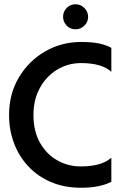

<svg xmlns="http://www.w3.org/2000/svg" viewBox="-20 -869 570 901"><path d="M360 12Q281 12 218.5 -15Q156 -42 112.2 -89Q68.5 -136 45.5 -197.8Q22.5 -259.5 22.5 -329Q22.5 -428.5 68.8 -506Q115 -583.5 191.8 -627.8Q268.5 -672 360 -672Q411 -672 444 -665.2Q477 -658.5 502.5 -644.5V-532Q458 -573 360 -573Q299.5 -573 248.8 -542.5Q198 -512 167.5 -457Q137 -402 137 -329Q137 -254 167.2 -200Q197.5 -146 248 -117Q298.5 -88 360 -88Q455 -88 502.5 -128.5V-16Q449 12 360 12ZM334.5 -731.5Q309 -731.5 292.5 -749.2Q276 -767 276 -790Q276 -814.5 293.2 -831.8Q310.5 -849 334.5 -849Q358.5 -849 376 -831.5Q393.5 -814 393.5 -790Q393.5 -766 376 -748.8Q358.5 -731.5 334.5 -731.5Z"/></svg>

Font: Lucymar Sans Medium
Style: Regular
Weight: 500
Foundry: The League of Moveable Type (original font) / Main changes by Cristiano Sobral with portions from Mirco Monsees
Version: Version 2.001;August 30, 2020;FontCreator 13.0.0.2681 64-bit